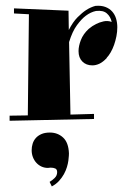

<svg xmlns="http://www.w3.org/2000/svg" viewBox="-20 -417 458 684"><path d="M225.1 -310.1Q239.7 -338.9 256.3 -355.5Q272.9 -372.1 287.1 -381.3Q303.2 -391.6 319.8 -396Q340.3 -397.9 355.2 -392.3Q370.1 -386.7 379.6 -376Q389.2 -365.2 393.6 -350.6Q397.9 -335.9 397.9 -319.8Q397.9 -304.2 394.8 -288.1Q391.6 -272 386.5 -257.3Q381.3 -242.7 374.3 -230.5Q367.2 -218.3 359.9 -210.9H360.8Q346.7 -195.8 334 -189.9Q321.3 -184.1 309.1 -184.1Q287.1 -184.1 273.4 -197.8Q259.8 -211.4 259.8 -234.9Q259.8 -252.9 268.1 -274.4Q276.4 -295.9 295.9 -314Q308.6 -324.7 322.3 -331.5Q334 -337.4 348.6 -340.8Q363.3 -344.2 377.9 -338.9Q374 -357.4 360.8 -369.1Q347.7 -380.9 321.8 -377.9Q303.2 -374 285.6 -360.8Q270.5 -349.6 254.2 -327.4Q237.8 -305.2 226.1 -267.1L231 -8.8L314.9 -11.2V6.8L14.2 13.2V-4.9L79.1 -5.9L83 -366.2L29.8 -369.1V-387.2L224.1 -378.9ZM156.7 231Q166 225.6 174.8 217Q183.6 208.5 183.6 196.3Q183.6 186.5 177 183.3Q170.4 180.2 159.7 180.2Q157.2 180.2 155.3 180.7Q153.3 181.2 150.9 181.2Q138.2 181.2 127.7 176.3Q117.2 171.4 109.4 162.8Q101.6 154.3 97.2 142.8Q92.8 131.3 92.8 118.2Q92.8 106.4 96.2 95.2Q99.6 84 107.2 75.2Q114.7 66.4 127.2 60.8Q139.6 55.2 157.7 55.2Q185.5 55.2 204.8 73Q224.1 90.8 225.6 129.4Q225.6 130.9 225.3 137.7Q225.1 144.5 223.6 155Q222.2 165.5 218.5 178Q214.8 190.4 208 202.9Q201.2 215.3 190.7 227.1Q180.2 238.8 164.6 247.1Z"/></svg>

Font: Purple Purse
Style: Regular
Weight: 400
Designer: Astigmatic (AOETI)
Foundry: Astigmatic (AOETI)
Version: Version 1.000